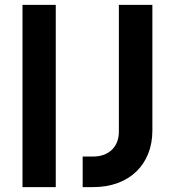

<svg xmlns="http://www.w3.org/2000/svg" viewBox="-20 -765 712 785"><path d="M208 0V-745H72V0ZM361 0C509 0 603 -93 603 -231V-745H466V-226C466 -165 425 -125 361 -125H318V0Z"/></svg>

Font: Plus Jakarta Sans
Style: Bold
Weight: 700
Designer: Gumpita Rahayu
Foundry: Tokotype
Version: Version 2.071;gftools[0.9.30]